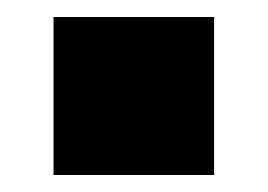

<svg xmlns="http://www.w3.org/2000/svg" viewBox="-20 -206 316 226"><path d="M232 -186V0H43V-186Z"/></svg>

Font: Muli Black
Style: Regular
Weight: 900
Designer: Vernon Adams
Foundry: Vernon Adams
Version: Version 2.001